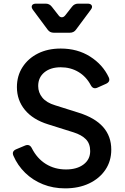

<svg xmlns="http://www.w3.org/2000/svg" viewBox="-20 -1024 687 1056"><path d="M338 12Q272 12 216 -10.5Q160 -33 118.5 -73.5Q77 -114 54 -167Q43 -192 69 -203L119 -224Q143 -233 155 -209Q184 -152 232.5 -122Q281 -92 343 -92Q403 -92 439.5 -119.5Q476 -147 476 -193Q476 -234 452.5 -258Q429 -282 385 -296L245 -340Q161 -366 117 -419.5Q73 -473 73 -545Q73 -607 104 -655Q135 -703 189 -730Q243 -757 314 -757Q406 -757 475.5 -713Q545 -669 578 -599Q589 -575 563 -563L516 -542Q492 -531 479 -556Q454 -603 411 -628.5Q368 -654 314 -654Q258 -654 224 -626Q190 -598 190 -551Q190 -515 213 -487Q236 -459 283 -445L413 -404Q592 -348 592 -201Q592 -138 559.5 -90Q527 -42 470 -15Q413 12 338 12ZM276 -844Q254 -844 242 -861L161 -970Q151 -984 156 -994Q161 -1004 179 -1004H231Q252 -1004 265 -987L301 -941Q309 -929 320 -929Q331 -929 340 -941L376 -987Q389 -1004 410 -1004H462Q479 -1004 484.5 -994Q490 -984 479 -970L398 -861Q386 -844 364 -844Z"/></svg>

Font: Pitagon Sans Text SemiBold
Style: Regular
Weight: 600
Designer: Travis Tran
Foundry: Pitagon
Version: Version 1.001; ttfautohint (v1.8.4.7-5d5b);gftools[0.9.26]